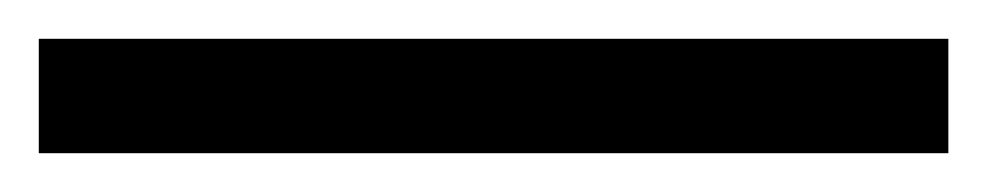

<svg xmlns="http://www.w3.org/2000/svg" viewBox="-25 63 509 99"><path d="M-5 142V83H464V142Z"/></svg>

Font: Noto Serif Tibetan
Style: Regular
Weight: 400
Designer: Monotype Design Team
Foundry: Monotype Imaging Inc.
Version: Version 2.103